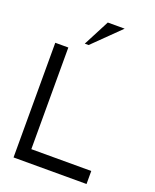

<svg xmlns="http://www.w3.org/2000/svg" viewBox="-154 -927 816 1014"><g transform="rotate(20 254.0 -420.0)"><path d="M459 0H48.8V-644.5H122.1V-73.2H459ZM218.3 -693.4H196.8L272.9 -839.8H367.7Z"/></g></svg>

Font: Catrinity
Style: Regular
Weight: 400
Designer: Alexander Lange
Foundry: High-Logic / Made with FontCreator
Version: Version 2.090;May 20, 2024;FontCreator 15.0.0.2974 64-bit